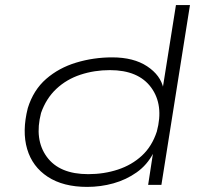

<svg xmlns="http://www.w3.org/2000/svg" viewBox="-20 -725 815 753"><path d="M322 8Q228 8 167.5 -31.5Q107 -71 86.5 -140.5Q66 -210 89 -301Q111 -372 161 -415.5Q211 -459 279 -479.5Q347 -500 420 -500Q504 -500 557 -465Q610 -430 621 -378H618L670 -705H725L613 0H561L580 -124H581Q557 -78 516 -49Q475 -20 425 -6Q375 8 322 8ZM326 -42Q388 -42 442.5 -60Q497 -78 536.5 -114.5Q576 -151 595 -209Q623 -313 573 -381.5Q523 -450 411 -450Q350 -450 295.5 -432Q241 -414 201 -376.5Q161 -339 141 -282Q114 -178 163.5 -110Q213 -42 326 -42Z"/></svg>

Font: Nunito Sans 7pt Expanded ExtraLight
Style: Italic
Weight: 250
Width: 7
Italic angle: -9°
Designer: Vernon Adams
Foundry: Vernon Adams
Version: Version 3.101;gftools[0.9.27]